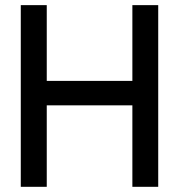

<svg xmlns="http://www.w3.org/2000/svg" viewBox="-20 -720 690 740"><path d="M60.1 -700.2H160.2V-408.2H490.2V-700.2H589.8V0H490.2V-314H160.2V0H60.1Z"/></svg>

Font: TASA Explorer Medium
Style: Regular
Weight: 500
Designer: Weizhong Zhang
Foundry: Local Remote
Version: Version 1.000;Glyphs 3.1.2 (3151)